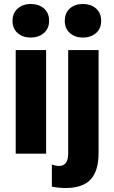

<svg xmlns="http://www.w3.org/2000/svg" viewBox="-20 -773 573 966"><path d="M212 -521H59V0H212ZM43 -668Q43 -629 69 -606.5Q95 -584 134 -584Q174 -584 200.5 -606.5Q227 -629 227 -668Q227 -708 201 -730.5Q175 -753 134 -753Q95 -753 69 -730Q43 -707 43 -668ZM310 173Q396 173 436 130Q476 87 476 -4V-521H323V-1Q323 62 277 62Q261 62 241 55V166Q276 173 310 173ZM306 -668Q306 -629 332 -606.5Q358 -584 397 -584Q437 -584 463 -606.5Q489 -629 489 -668Q489 -708 463 -730.5Q437 -753 397 -753Q357 -753 331.5 -730.5Q306 -708 306 -668Z"/></svg>

Font: Geom
Style: Bold
Weight: 700
Version: Version 1.102